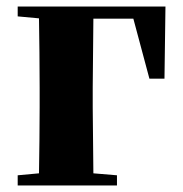

<svg xmlns="http://www.w3.org/2000/svg" viewBox="-20 -566 558 586"><path d="M34 -516 99 -510C100 -451 101 -363 101 -299V-238C101 -182 100 -95 99 -37L34 -31V0H337V-31L265 -37L263 -238V-299L265 -509H387L436 -326H482L485 -546H34Z"/></svg>

Font: Noto Serif CJK SC Black
Style: Regular
Weight: 900
Designer: Ryoko NISHIZUKA 西塚涼子 (kana & ideographs); Frank Grießhammer (Latin, Greek & Cyrillic); Wenlong ZHANG 张文龙 (bopomofo); San
Foundry: Adobe
Version: Version 2.001;hotconv 1.1.0;makeotfexe 2.6.0